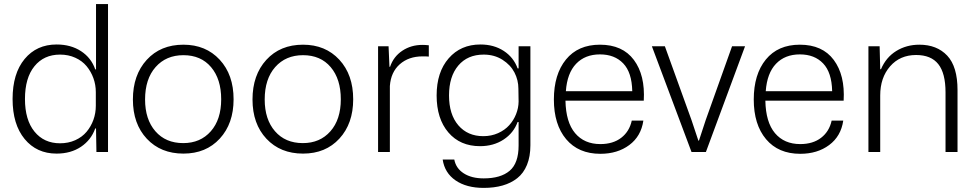

<svg xmlns="http://www.w3.org/2000/svg" viewBox="-20 -749 4813 946"><path d="M258.8 7.8Q160.6 7.8 101.3 -64.2Q42 -136.2 42 -261.2Q42 -386.7 101.3 -458.3Q160.6 -529.8 258.8 -529.8Q329.1 -529.8 379.4 -496.8Q429.7 -463.9 449.2 -407.2H453.1V-729H512.2V0H455.1L453.1 -116.2H449.2Q429.2 -59.6 379.2 -25.9Q329.1 7.8 258.8 7.8ZM103 -261.2Q103 -158.2 149.9 -100.6Q196.8 -43 275.9 -43Q316.9 -43 350.8 -58.3Q384.8 -73.7 406.5 -99.6Q428.2 -125.5 440.2 -158.4Q452.1 -191.4 452.1 -228V-294.9Q452.1 -331.1 440.2 -364Q428.2 -397 406.5 -423.1Q384.8 -449.2 350.8 -464.6Q316.9 -480 275.9 -480Q196.3 -480 149.7 -422.6Q103 -365.2 103 -261.2Z M883.8 7.8Q772 7.8 703.4 -65.4Q634.8 -138.7 634.8 -258.8Q634.8 -379.4 702.9 -454.1Q771 -528.8 883.8 -528.8Q994.1 -528.8 1062.5 -454.8Q1130.9 -380.9 1130.9 -259.8Q1130.9 -140.1 1063 -66.2Q995.1 7.8 883.8 7.8ZM694.8 -258.8Q694.8 -160.6 745.6 -102.3Q796.4 -43.9 882.8 -43.9Q967.3 -43.9 1018.6 -102.1Q1069.8 -160.2 1069.8 -259.8Q1069.8 -359.4 1020 -418.2Q970.2 -477.1 883.8 -477.1Q798.3 -477.1 746.6 -418.5Q694.8 -359.9 694.8 -258.8Z M1473.1 7.8Q1361.3 7.8 1292.7 -65.4Q1224.1 -138.7 1224.1 -258.8Q1224.1 -379.4 1292.2 -454.1Q1360.4 -528.8 1473.1 -528.8Q1583.5 -528.8 1651.9 -454.8Q1720.2 -380.9 1720.2 -259.8Q1720.2 -140.1 1652.3 -66.2Q1584.5 7.8 1473.1 7.8ZM1284.2 -258.8Q1284.2 -160.6 1335 -102.3Q1385.7 -43.9 1472.2 -43.9Q1556.6 -43.9 1607.9 -102.1Q1659.2 -160.2 1659.2 -259.8Q1659.2 -359.4 1609.4 -418.2Q1559.6 -477.1 1473.1 -477.1Q1387.7 -477.1 1335.9 -418.5Q1284.2 -359.9 1284.2 -258.8Z M1842.8 0V-521H1894.5L1898.9 -419.9H1901.9Q1918.9 -470.2 1962.2 -499Q2005.4 -527.8 2061.5 -527.8Q2075.2 -527.8 2092.8 -525.9V-470.2Q2085 -471.2 2061.5 -471.2Q1993.7 -471.2 1949.7 -432.4Q1905.8 -393.6 1900.9 -325.2V0Z M2363.3 176.8Q2278.3 176.8 2224.6 139.9Q2170.9 103 2161.1 37.1H2218.3Q2226.6 80.6 2265.1 105.2Q2303.7 129.9 2363.3 129.9Q2446.8 129.9 2491 92.5Q2535.2 55.2 2535.2 -32.2V-147.9H2530.3Q2510.7 -93.8 2461.2 -61.3Q2411.6 -28.8 2345.2 -28.8Q2247.1 -28.8 2189.2 -96.4Q2131.3 -164.1 2131.3 -278.8Q2131.3 -393.6 2190.7 -461.7Q2250 -529.8 2347.2 -529.8Q2413.6 -529.8 2462.2 -498Q2510.7 -466.3 2530.3 -412.1H2535.2V-521H2593.3V-33.2Q2593.3 22.5 2576.4 63.5Q2559.6 104.5 2528.6 128.9Q2497.6 153.3 2456.3 165Q2415 176.8 2363.3 176.8ZM2192.4 -278.8Q2192.4 -185.1 2238.3 -131.6Q2284.2 -78.1 2361.3 -78.1Q2400.9 -78.1 2434.1 -93Q2467.3 -107.9 2489 -132.1Q2510.7 -156.2 2522.7 -186.5Q2534.7 -216.8 2535.2 -248L2534.2 -312Q2534.2 -354 2514.9 -391.6Q2495.6 -429.2 2455.6 -454.6Q2415.5 -480 2363.3 -480Q2283.7 -480 2238 -426Q2192.4 -372.1 2192.4 -278.8Z M2938 8.8Q2830.1 8.8 2769.5 -63.2Q2709 -135.3 2709 -258.8Q2709 -382.8 2768.6 -455.8Q2828.1 -528.8 2936 -528.8Q3047.4 -528.8 3103.3 -453.6Q3159.2 -378.4 3151.9 -252.9H2766.1Q2768.1 -147 2813.5 -93Q2858.9 -39.1 2938 -39.1Q3000.5 -39.1 3040.8 -70.1Q3081.1 -101.1 3092.8 -154.8H3149.9Q3138.7 -77.6 3080.6 -34.4Q3022.5 8.8 2938 8.8ZM2768.1 -299.8H3095.2Q3093.3 -392.1 3050.8 -436.5Q3008.3 -481 2936 -481Q2862.8 -481 2818.6 -434.8Q2774.4 -388.7 2768.1 -299.8Z M3387.2 0 3191.9 -521H3255.9L3387.2 -157.2L3420.9 -56.2H3423.8L3457 -157.2L3586.9 -521H3650.9L3458 0Z M3922.9 8.8Q3814.9 8.8 3754.4 -63.2Q3693.8 -135.3 3693.8 -258.8Q3693.8 -382.8 3753.4 -455.8Q3813 -528.8 3920.9 -528.8Q4032.2 -528.8 4088.1 -453.6Q4144 -378.4 4136.7 -252.9H3751Q3752.9 -147 3798.3 -93Q3843.8 -39.1 3922.9 -39.1Q3985.4 -39.1 4025.6 -70.1Q4065.9 -101.1 4077.6 -154.8H4134.8Q4123.5 -77.6 4065.4 -34.4Q4007.3 8.8 3922.9 8.8ZM3752.9 -299.8H4080.1Q4078.1 -392.1 4035.6 -436.5Q3993.2 -481 3920.9 -481Q3847.7 -481 3803.5 -434.8Q3759.3 -388.7 3752.9 -299.8Z M4258.8 0V-521H4314L4316.9 -408.2H4320.8Q4345.7 -466.8 4396 -497.8Q4446.3 -528.8 4509.8 -528.8Q4596.2 -528.8 4647 -474.9Q4697.8 -420.9 4697.8 -305.2V0H4638.7V-293.9Q4638.7 -388.2 4603 -433.1Q4567.4 -478 4493.7 -478Q4414.1 -478 4365.5 -422.1Q4316.9 -366.2 4316.9 -278.8V0Z"/></svg>

Font: Lumene Sans Light
Style: Regular
Weight: 300
Designer: Deni Anggara
Version: Version 1.003;Glyphs 3.1.2 (3151)